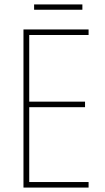

<svg xmlns="http://www.w3.org/2000/svg" viewBox="-20 -847 472 867"><path d="M380 0H86V-714H380V-689H112V-388H364V-363H112V-25H380ZM352 -827V-803H134V-827Z"/></svg>

Font: Noto Sans Khmer Condensed Thin
Style: Regular
Weight: 100
Width: 3
Designer: Danh Hong and the Monotype Design Team
Foundry: Monotype Imaging Inc.
Version: Version 2.004; ttfautohint (v1.8.4.7-5d5b)